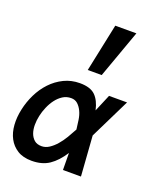

<svg xmlns="http://www.w3.org/2000/svg" viewBox="-168 -915 865 1023"><g transform="rotate(20 264.0 -403.5)"><path d="M90.8 -227.1Q85 -201.2 85 -175Q85 -148.9 92.5 -127.9Q100.1 -106.9 115.5 -93.5Q130.9 -80.1 157.2 -80.1Q179.2 -80.1 199.7 -93.5Q220.2 -106.9 238.5 -127.9Q256.8 -148.9 272.5 -175Q288.1 -201.2 301.8 -227.1Q298.8 -252.9 294.9 -279.5Q291 -306.2 281 -327.1Q271 -348.1 256.1 -361.6Q241.2 -375 219.2 -375Q192.9 -375 171.9 -361.6Q150.9 -348.1 135 -327.1Q119.1 -306.2 107.7 -279.5Q96.2 -252.9 90.8 -227.1ZM-9.8 -227.1Q0 -272.9 21 -315.9Q42 -358.9 73.5 -392.3Q105 -425.8 146 -445.8Q187 -465.8 235.8 -465.8Q294.9 -465.8 323 -438.5Q351.1 -411.1 362.8 -357.9L403.8 -455.1H505.9L394 -227.1L410.2 0H308.1L307.1 -96.2Q272.9 -43 232.9 -15.9Q192.9 11.2 133.8 11.2Q85 11.2 53 -8.8Q21 -28.8 3.4 -62Q-14.2 -95.2 -17.1 -138.2Q-20 -181.2 -9.8 -227.1ZM426.8 -817.9 329.1 -545.9H250L307.1 -817.9Z"/></g></svg>

Font: Anonymous Pro
Style: Bold Italic
Weight: 700
Italic angle: -12°
Monospace: yes
Designer: Mark Simonson
Version: Version 1.003